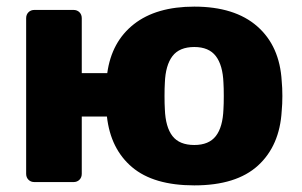

<svg xmlns="http://www.w3.org/2000/svg" viewBox="-20 -550 912 580"><path d="M567 10Q444 10 379 -45Q314 -100 303 -198H227V-25Q227 -14 220 -7Q213 0 202 0H84Q73 0 66 -7Q59 -14 59 -25V-495Q59 -506 66 -513Q73 -520 84 -520H202Q213 -520 220 -513Q227 -506 227 -495V-329H304Q317 -424 384.5 -477Q452 -530 567 -530Q689 -530 757 -470.5Q825 -411 831 -305Q833 -285 833 -260Q833 -235 831 -215Q825 -110 759.5 -50Q694 10 567 10ZM567 -112Q611 -112 632 -139Q653 -166 655 -220Q656 -235 656 -260Q656 -285 655 -300Q653 -353 632 -380.5Q611 -408 567 -408Q522 -408 501 -380.5Q480 -353 478 -300Q477 -285 477 -260Q477 -235 478 -220Q480 -166 501 -139Q522 -112 567 -112Z"/></svg>

Font: Fz Rubik
Style: Bold
Weight: 700
Designer: Hubert and Fischer
Foundry: Hubert and Fischer
Version: Vit hóa bi FontZin.com